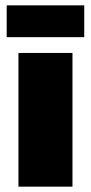

<svg xmlns="http://www.w3.org/2000/svg" viewBox="-20 -698 340 718"><path d="M295 -678V-559H5V-678ZM251 -500V0H49V-500Z"/></svg>

Font: Work Sans ExtraBold
Style: Regular
Weight: 800
Designer: Wei Huang
Foundry: Wei Huang
Version: Version 2.012; ttfautohint (v1.8.3)